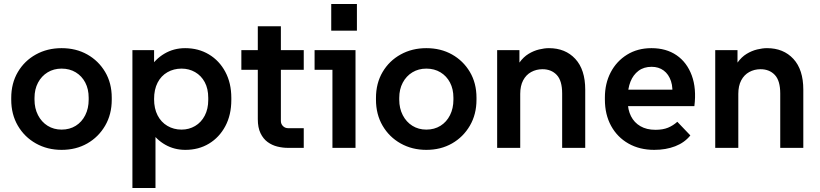

<svg xmlns="http://www.w3.org/2000/svg" viewBox="-20 -737 4085 957"><path d="M287 10Q216 10 159 -22Q102 -54 69 -110.5Q36 -167 36 -240V-249Q36 -322 69 -378Q102 -434 159 -465.5Q216 -497 287 -497Q359 -497 415 -465.5Q471 -434 504 -378.5Q537 -323 537 -250V-240Q537 -167 504 -110.5Q471 -54 415 -22Q359 10 287 10ZM287 -91Q327 -91 357.5 -110Q388 -129 405 -163Q422 -197 422 -240V-250Q422 -293 405 -325.5Q388 -358 357.5 -376.5Q327 -395 287 -395Q248 -395 217.5 -376.5Q187 -358 169.5 -325Q152 -292 152 -249V-240Q152 -197 169.5 -163Q187 -129 217.5 -110Q248 -91 287 -91Z M640 200V-487H748V-369L725 -395Q753 -442 799.5 -469.5Q846 -497 903 -497Q969 -497 1021 -466Q1073 -435 1103 -379Q1133 -323 1133 -249V-239Q1133 -164 1103 -108Q1073 -52 1021.5 -21Q970 10 904 10Q849 10 804 -15.5Q759 -41 731 -85L755 -112V200ZM885 -91Q922 -91 952.5 -109Q983 -127 1000.5 -160.5Q1018 -194 1018 -239V-249Q1018 -295 1000.5 -327.5Q983 -360 952.5 -377.5Q922 -395 885 -395Q846 -395 814.5 -377Q783 -359 765.5 -325Q748 -291 748 -243Q748 -196 765.5 -162Q783 -128 814.5 -109.5Q846 -91 885 -91Z M1415 0Q1389 0 1362.5 -6.5Q1336 -13 1314 -29Q1292 -45 1278.5 -73Q1265 -101 1265 -143V-606H1380V-134Q1380 -119 1390.5 -108.5Q1401 -98 1417 -98H1494V0ZM1183 -389V-487H1494V-389Z M1637 0V-441L1688 -389H1548V-487H1752V0ZM1631 -584V-717H1759V-584Z M2105 10Q2034 10 1977 -22Q1920 -54 1887 -110.5Q1854 -167 1854 -240V-249Q1854 -322 1887 -378Q1920 -434 1977 -465.5Q2034 -497 2105 -497Q2177 -497 2233 -465.5Q2289 -434 2322 -378.5Q2355 -323 2355 -250V-240Q2355 -167 2322 -110.5Q2289 -54 2233 -22Q2177 10 2105 10ZM2105 -91Q2145 -91 2175.5 -110Q2206 -129 2223 -163Q2240 -197 2240 -240V-250Q2240 -293 2223 -325.5Q2206 -358 2175.5 -376.5Q2145 -395 2105 -395Q2066 -395 2035.5 -376.5Q2005 -358 1987.5 -325Q1970 -292 1970 -249V-240Q1970 -197 1987.5 -163Q2005 -129 2035.5 -110Q2066 -91 2105 -91Z M2458 0V-487H2569V-353H2538Q2549 -397 2569 -425Q2589 -453 2614.5 -468.5Q2640 -484 2667 -490.5Q2694 -497 2716 -497Q2798 -497 2847.5 -443.5Q2897 -390 2897 -290V0H2782V-271Q2782 -335 2755 -363.5Q2728 -392 2684 -392Q2653 -392 2627.5 -378Q2602 -364 2587.5 -336.5Q2573 -309 2573 -269V0Z M3241 10Q3168 10 3112.5 -21.5Q3057 -53 3026 -109.5Q2995 -166 2995 -241V-251Q2995 -321 3024 -376.5Q3053 -432 3105.5 -464.5Q3158 -497 3227 -497Q3301 -497 3352.5 -461.5Q3404 -426 3428 -361Q3452 -296 3441 -208H3078V-290H3380L3329 -248Q3336 -298 3324.5 -332.5Q3313 -367 3288 -385.5Q3263 -404 3228 -404Q3189 -404 3162.5 -384Q3136 -364 3122.5 -330Q3109 -296 3109 -251V-231Q3109 -190 3125 -158Q3141 -126 3172 -108Q3203 -90 3247 -90Q3284 -90 3309.5 -100.5Q3335 -111 3356 -130L3421 -62Q3392 -26 3345.5 -8Q3299 10 3241 10Z M3545 0V-487H3656V-353H3625Q3636 -397 3656 -425Q3676 -453 3701.5 -468.5Q3727 -484 3754 -490.5Q3781 -497 3803 -497Q3885 -497 3934.5 -443.5Q3984 -390 3984 -290V0H3869V-271Q3869 -335 3842 -363.5Q3815 -392 3771 -392Q3740 -392 3714.5 -378Q3689 -364 3674.5 -336.5Q3660 -309 3660 -269V0Z"/></svg>

Font: SUSE Thin SemiBold
Style: Regular
Weight: 600
Version: Version 1.000